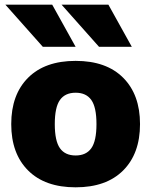

<svg xmlns="http://www.w3.org/2000/svg" viewBox="-20 -790 646 820"><path d="M163 -590 3 -770H203L303 -590ZM403 -590 243 -770H443L543 -590ZM100 -458Q172 -530 303 -530Q434 -530 506 -458Q578 -386 578 -260Q578 -134 506 -62Q434 10 303 10Q172 10 100 -62Q28 -134 28 -260Q28 -386 100 -458ZM236 -157Q258 -126 303 -126Q348 -126 370 -157Q392 -188 392 -260Q392 -332 370 -363Q348 -394 303 -394Q258 -394 236 -363Q214 -332 214 -260Q214 -188 236 -157Z"/></svg>

Font: M PLUS 1p Black
Style: Regular
Weight: 900
Version: Version 1.061